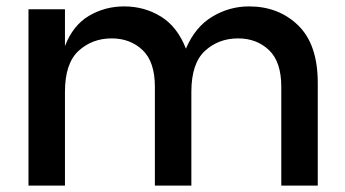

<svg xmlns="http://www.w3.org/2000/svg" viewBox="-20 -580 1077 600"><path d="M973 0H859V-309Q859 -387 820.5 -423.5Q782 -460 724 -460Q663 -460 620.5 -421Q578 -382 578 -293V0H464V-309Q464 -387 425.5 -423.5Q387 -460 329 -460Q268 -460 225.5 -421Q183 -382 183 -293V0H69V-551H183V-436Q208 -501 258 -530.5Q308 -560 368 -560Q431 -560 482.5 -528.5Q534 -497 561 -428Q590 -496 643.5 -528Q697 -560 758 -560Q851 -560 912 -500.5Q973 -441 973 -321Z"/></svg>

Font: Ulagadi Sans Medium
Style: Regular
Weight: 500
Designer: Ninad Kale (Devanagari), Jonny Pinhorn (Latin)
Foundry: Indian Type Foundry
Version: Version 3.01;March 29, 2020;FontCreator 12.0.0.2522 64-bit; 